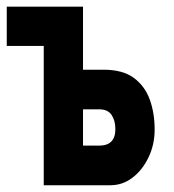

<svg xmlns="http://www.w3.org/2000/svg" viewBox="-20 -548 515 568"><path d="M0 -528.3H225.6V-341.8H286.1Q342.8 -341.8 375.5 -317.9Q408.2 -293.9 422.9 -253.9Q437.5 -213.9 437.5 -165Q437.5 -120.1 419.4 -82.5Q401.4 -44.9 372.1 -22.5Q342.8 0 306.6 0H109.4V-412.1H0ZM273.4 -224.6H225.6V-117.2H273.4Q321.3 -117.2 321.3 -166Q321.3 -191.4 310.1 -208Q298.8 -224.6 273.4 -224.6Z"/></svg>

Font: Dinish Condensed
Style: Bold
Weight: 700
Width: 3
Designer: Bert Driehuis
Foundry: Playbeing
Version: Version 3.006; git-39231f3c-release